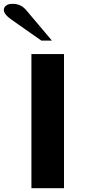

<svg xmlns="http://www.w3.org/2000/svg" viewBox="-57 -982 461 1002"><path d="M107 -700H277V0H107ZM5 -878Q-37 -907 -37 -930Q-37 -944 -25 -953Q-13 -962 7 -962Q30 -962 47 -954.5Q64 -947 79 -930L214 -770H159Z"/></svg>

Font: Fahkwang
Style: Bold
Weight: 700
Designer: Suppakit Chalermlarp | Katatrad Co.,Ltd.
Foundry: Cadson Demak Co.,Ltd.
Version: Version 1.000; ttfautohint (v1.6)